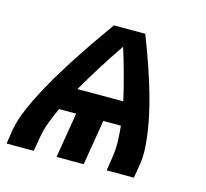

<svg xmlns="http://www.w3.org/2000/svg" viewBox="-85 -623 768 717"><g transform="rotate(15 299.0 -265.0)"><path d="M-2 0 6 -53Q12 -86 24 -117.5Q36 -149 51 -179.5Q66 -210 82.5 -240Q99 -270 117 -299.5Q135 -329 153.5 -358Q172 -387 191.5 -416Q211 -445 231 -473.5Q251 -502 271 -530H392Q403 -502 413.5 -473.5Q424 -445 434 -416Q444 -387 453 -358Q462 -329 470 -299.5Q478 -270 484.5 -240Q491 -210 495.5 -179.5Q500 -149 502 -117Q504 -85 499 -53L490 0H385L393 -53Q398 -84 397 -114.5Q396 -145 393 -175H325L296 0H191L220 -175H154Q140 -145 128.5 -114.5Q117 -84 112 -53L103 0ZM201 -265H378Q367 -315 353.5 -364Q340 -413 325 -461L322 -458Q290 -411 259.5 -362.5Q229 -314 201 -265Z"/></g></svg>

Font: Iosevka Curly SmBdExObl
Style: Regular
Weight: 600
Width: 7
Italic angle: -9°
Monospace: yes
Designer: Belleve Invis
Foundry: Belleve Invis
Version: Version 11.1.0; ttfautohint (v1.8.3)